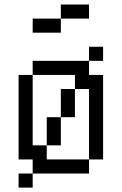

<svg xmlns="http://www.w3.org/2000/svg" viewBox="-20 -770 540 852"><path d="M375 -687.5H250V-750H375ZM62.5 0H125V62.5H62.5ZM62.5 -437.5H125V-125H187.5V-62.5H375V0H125V-62.5H62.5ZM125 -500H375V-437.5H437.5V-62.5H375V-375H312.5V-437.5H125ZM125 -687.5H250V-625H125ZM187.5 -250H250V-125H187.5ZM250 -375H312.5V-250H250ZM375 -562.5H437.5V-500H375Z"/></svg>

Font: 寒蝉点阵体 16px
Style: Regular
Weight: 400
Designer: Designed by Warren2060
Foundry: ChillType
Version: Version 1.000